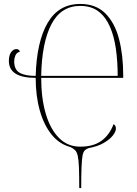

<svg xmlns="http://www.w3.org/2000/svg" viewBox="-20 -744 696 974"><path d="M382 210Q382 145 380.5 106Q379 67 374.5 47Q370 27 361 18Q352 9 337 2Q281 -13 242 -61Q203 -109 182 -183Q161 -257 161 -349Q25 -349 25 -435Q25 -464 36.5 -479.5Q48 -495 63 -495Q77 -495 81 -482Q64 -477 58 -462.5Q52 -448 52 -433Q52 -391 79.5 -375Q107 -359 161 -359Q166 -533 222 -628.5Q278 -724 387 -724Q467 -724 515 -675.5Q563 -627 584 -545.5Q605 -464 605 -363V-349H189Q189 -246 212 -167.5Q235 -89 279 -44.5Q323 0 387 0Q454 0 495 -30Q536 -60 556 -114Q568 -108 568 -92Q568 -76 552 -56Q536 -36 505.5 -18.5Q475 -1 431 7Q418 11 410 19Q402 27 398.5 47Q395 67 393.5 106Q392 145 392 210ZM577 -359Q577 -431 568 -495.5Q559 -560 537.5 -609Q516 -658 479.5 -686Q443 -714 387 -714Q289 -714 240.5 -620.5Q192 -527 189 -359Z"/></svg>

Font: Noto Serif Display Condensed Thin
Style: Regular
Weight: 100
Width: 3
Designer: Monotype Design Team
Foundry: Monotype Imaging Inc.
Version: Version 2.009